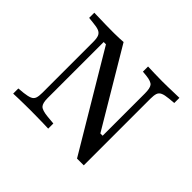

<svg xmlns="http://www.w3.org/2000/svg" viewBox="-129 -762 957 957"><g transform="rotate(45 349.5 -283.5)"><path d="M503.2 4 202.4 -500.8H186.3V-201.6H149.2V-465.3Q149.2 -490.3 143.5 -503.6Q137.9 -516.9 123.4 -523Q108.9 -529 80.6 -531.5L50 -534.7V-571Q64.5 -571 86.3 -570.2Q108.1 -569.4 132.7 -569Q157.3 -568.5 180.6 -568.5H193.5Q213.7 -568.5 229.8 -569.4Q246 -570.2 256.5 -571L496.8 -166.9H512.9V-465.3Q512.9 -500.8 502.8 -514.5Q492.7 -528.2 454.8 -532.3L429 -534.7V-571Q447.6 -570.2 476.2 -569.4Q504.8 -568.5 531.5 -568.5Q551.6 -568.5 573.8 -569Q596 -569.4 616.1 -570.2Q636.3 -571 650 -571V-534.7L615.3 -531.5Q587.9 -529 573.8 -522.6Q559.7 -516.1 555.2 -502.8Q550.8 -489.5 550.8 -465.3V4ZM186.3 -105.6Q186.3 -70.2 198.4 -57.3Q210.5 -44.4 251.6 -40.3L296 -36.3V0Q280.6 -0.8 258.9 -1.2Q237.1 -1.6 213.3 -2Q189.5 -2.4 167.7 -2.4Q147.6 -2.4 125.4 -2Q103.2 -1.6 83.1 -1.2Q62.9 -0.8 49.2 0V-36.3L83.9 -39.5Q111.3 -42.7 125.4 -48.8Q139.5 -54.8 144.4 -68.1Q149.2 -81.5 149.2 -105.6V-201.6H186.3Z"/></g></svg>

Font: Playfair 9pt
Style: Regular
Weight: 400
Designer: Claus Eggers Sørensen
Foundry: Claus Eggers Sørensen
Version: Version 2.203